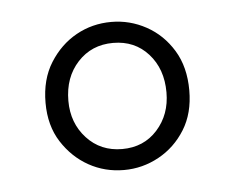

<svg xmlns="http://www.w3.org/2000/svg" viewBox="-32 -719 378 310"><g transform="rotate(-5 157.5 -564.0)"><path d="M158 -444Q127 -444 101 -458.5Q75 -473 58 -499.5Q41 -526 41 -563Q41 -601 58 -628Q75 -655 101 -669.5Q127 -684 158 -684Q188 -684 214.5 -669.5Q241 -655 257.5 -628Q274 -601 274 -563Q274 -526 257.5 -499.5Q241 -473 214.5 -458.5Q188 -444 158 -444ZM158 -478Q193 -478 215 -502.5Q237 -527 237 -563Q237 -601 215 -625.5Q193 -650 158 -650Q123 -650 100.5 -625.5Q78 -601 78 -563Q78 -527 100.5 -502.5Q123 -478 158 -478Z"/></g></svg>

Font: Assistant ExtraLight Light
Style: Regular
Weight: 300
Version: Version 3.000